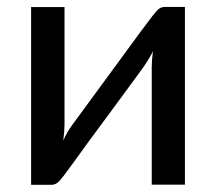

<svg xmlns="http://www.w3.org/2000/svg" viewBox="-20 -527 617 548"><path d="M68.8 0.5V-506.8H164.1V-170.9Q164.1 -153.3 160.6 -126Q171.9 -151.4 186.5 -170.9Q201.2 -190.4 269.5 -283.9Q337.9 -377.4 379.9 -434.6Q421.9 -491.7 430.7 -499.5Q439.5 -507.3 450.7 -507.3H507.8V0H413.1V-335.9Q413.1 -354.5 416.5 -380.9Q405.8 -356.9 373.8 -314Q341.8 -271 320.8 -241.9Q299.8 -212.9 262.7 -163.1Q225.6 -113.3 190.4 -64Q155.3 -15.1 146.5 -7.3Q137.7 0.5 126.5 0.5Z"/></svg>

Font: Lato-Medium
Style: Regular
Weight: 500
Designer: Lukasz Dziedzic
Foundry: tyPoland Lukasz Dziedzic
Version: Version 2.006; 2014-01-15